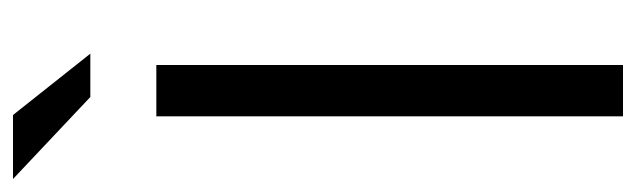

<svg xmlns="http://www.w3.org/2000/svg" viewBox="-370 -602 955 288"><g transform="rotate(-90 107.0 -457.5)"><path d="M106 -799H171L79 -915H-17ZM77 0H154V-700H77Z"/></g></svg>

Font: Red Hat Display
Style: Regular
Weight: 400
Designer: Pentagram, MCKL
Foundry: Pentagram, MCKL
Version: Version 1.023